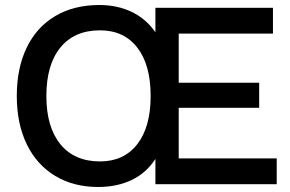

<svg xmlns="http://www.w3.org/2000/svg" viewBox="-20 -735 1157 766"><path d="M693 -103H1084V0H600V-101Q564 -45 505.5 -17Q447 11 372 11Q274 11 200.5 -33Q127 -77 87 -159Q47 -241 47 -352Q47 -463 86.5 -545Q126 -627 200.5 -671Q275 -715 376 -715Q449 -715 506.5 -687Q564 -659 600 -606V-704H1069V-601H693V-405H1014V-305H693ZM581 -352Q581 -477 527.5 -545.5Q474 -614 379 -614Q277 -614 221 -545.5Q165 -477 165 -352Q165 -228 221 -159.5Q277 -91 379 -91Q474 -91 527.5 -159.5Q581 -228 581 -352Z"/></svg>

Font: CBA Beacon Sans Bold
Style: Regular
Weight: 700
Designer: Wei Huang
Foundry: Wei Huang
Version: Version 1.002